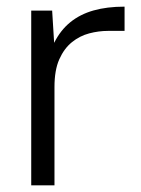

<svg xmlns="http://www.w3.org/2000/svg" viewBox="-20 -558 424 578"><path d="M74 0V-526H137L143 -429Q162 -467 191.5 -491Q221 -515 261.5 -526.5Q302 -538 355 -538V-465H305Q277 -465 248.5 -457.5Q220 -450 196.5 -431Q173 -412 158.5 -379.5Q144 -347 144 -296V0Z"/></svg>

Font: DM Sans 9pt Light
Style: Regular
Weight: 300
Version: Version 4.004;gftools[0.9.30]